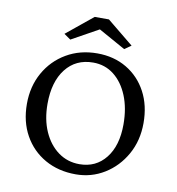

<svg xmlns="http://www.w3.org/2000/svg" viewBox="-72 -669 681 740"><g transform="rotate(10 268.5 -299.0)"><path d="M272.5 6.8Q204.6 6.8 152.1 -22.9Q99.6 -52.7 70.1 -105.7Q40.5 -158.7 40.5 -228.5Q40.5 -296.9 70.8 -350.8Q101.1 -404.8 154.1 -435.8Q207 -466.8 274.4 -466.8Q339.8 -466.8 389.9 -437Q439.9 -407.2 468 -354.7Q496.1 -302.2 496.1 -232.9Q496.1 -164.1 465.6 -109.9Q435.1 -55.7 384.3 -24.4Q333.5 6.8 272.5 6.8ZM279.8 -34.2Q344.2 -34.2 382.6 -82.8Q420.9 -131.3 420.9 -214.4Q420.9 -277.8 401.1 -326.2Q381.3 -374.5 346.4 -401.9Q311.5 -429.2 265.1 -429.2Q197.3 -429.2 158 -378.9Q118.7 -328.6 118.7 -242.2Q118.7 -181.2 139.4 -134.3Q160.2 -87.4 196.5 -60.8Q232.9 -34.2 279.8 -34.2ZM398.9 -519 373 -501 244.1 -572.8H291.5L162.1 -501L136.2 -519L239.7 -603.5H295.4Z"/></g></svg>

Font: Lateef Light
Style: Regular
Weight: 300
Designer: SIL International
Foundry: SIL International
Version: Version 4.200